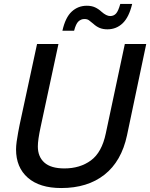

<svg xmlns="http://www.w3.org/2000/svg" viewBox="-20 -933 758 969"><path d="M289 16Q180 16 120.5 -36Q61 -88 61 -179Q61 -195 64 -218Q67 -241 71.5 -264Q76 -287 79 -303L167 -711H275L185 -292Q171 -227 171 -194Q171 -142 204 -112.5Q237 -83 305 -83Q384 -83 439 -123.5Q494 -164 514 -260L610 -711H718L621 -250Q593 -119 507.5 -51.5Q422 16 289 16ZM522 -785Q500 -785 483 -792Q466 -799 451 -813Q437 -825 428.5 -831Q420 -837 406 -837Q389 -837 376 -825Q363 -813 354 -778H295Q310 -845 342 -874.5Q374 -904 418 -904Q442 -904 459.5 -896Q477 -888 492 -874Q517 -852 536 -852Q554 -852 565.5 -864.5Q577 -877 587 -913H647Q631 -846 599 -815.5Q567 -785 522 -785Z"/></svg>

Font: Geist Medium
Style: Italic
Weight: 500
Italic angle: -12°
Designer: Basement.studio, Andrés Briganti, Mateo Zaragoza
Foundry: Basement.studio, Vercel, Andrés Briganti, Guido Ferreyra, Mateo Zaragoza
Version: Version 1.500; ttfautohint (v1.8.4.7-5d5b)